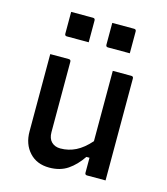

<svg xmlns="http://www.w3.org/2000/svg" viewBox="-114 -852 829 952"><g transform="rotate(15 300.0 -376.0)"><path d="M182 -534Q193 -534 193 -523V-162Q193 -129 210.5 -112Q228 -95 256 -95Q298 -95 335 -113.5Q372 -132 408 -173V-534H503Q514 -534 514 -523V0H419Q408 0 408 -11V-88H392Q361 -42 322 -15.5Q283 11 227 11Q163 11 125 -30.5Q87 -72 87 -137V-534ZM133 -763H245Q256 -763 256 -752V-640H144Q133 -640 133 -651ZM344 -763H456Q467 -763 467 -752V-640H355Q344 -640 344 -651Z"/></g></svg>

Font: Recursive Mn Lnr St Med
Style: Regular
Weight: 500
Monospace: yes
Version: Version 1.079;hotconv 1.0.112;makeotfexe 2.5.65598; ttfautoh